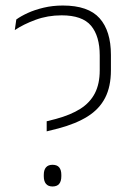

<svg xmlns="http://www.w3.org/2000/svg" viewBox="-20 -668 476 695"><path d="M191 -203 149 -192.5V-229L182.5 -237.5Q236 -252 271 -274.2Q306 -296.5 323.5 -330.5Q341 -364.5 341 -413.5V-467Q341 -537.5 309.5 -575Q278 -612.5 203 -612.5Q152.5 -612.5 108.5 -596.2Q64.5 -580 33.5 -559L39 -597.5Q55.5 -609.5 80.5 -621Q105.5 -632.5 138 -640.2Q170.5 -648 207.5 -648Q299.5 -648 340.5 -602Q381.5 -556 381.5 -469.5V-414Q381.5 -354.5 360.5 -313.8Q339.5 -273 297.2 -246.5Q255 -220 191 -203ZM170 7Q154.5 7 146.5 -2.5Q138.5 -12 138.5 -30V-35Q138.5 -53 146.5 -62.2Q154.5 -71.5 170 -71.5Q186.5 -71.5 194.2 -62.2Q202 -53 202 -35V-30Q202 -12 194.2 -2.5Q186.5 7 170 7Z"/></svg>

Font: Anek Kannada Medium ExtraLight
Style: Regular
Weight: 250
Version: Version 1.003